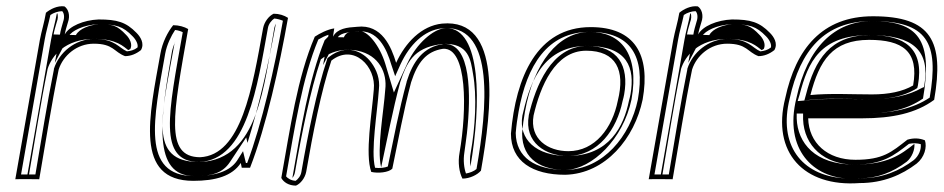

<svg xmlns="http://www.w3.org/2000/svg" viewBox="-20 -550 2959 602"><path d="M28 12C54 11 77 12 103 12C123 -103 141 -220 164 -332C178 -376 221 -413 274 -413C336 -413 337 -387 372 -374C390 -374 407 -381 422 -393C434 -414 420 -435 408 -447C375 -481 347 -489 289 -489C242 -487 197 -468 183 -442C185 -454 189 -467 193 -480C201 -502 194 -522 182 -530C160 -533 137 -521 124 -510C119 -480 110 -452 105 -425ZM46 -3 120 -425C124 -449 132 -475 138 -503C148 -510 163 -515 175 -515C181 -509 183 -496 178 -482C174 -468 170 -455 168 -442L152 -353L196 -437C204 -453 242 -472 287 -474C344 -474 365 -468 396 -436C407 -425 414 -410 411 -401C401 -393 389 -390 378 -389C352 -400 341 -428 276 -428C215 -428 165 -385 149 -334V-333V-332C127 -224 110 -113 91 -3ZM66 -3H71C90 -112 107 -225 129 -332V-333C142 -375 184 -428 276 -428C347 -428 368 -403 382 -393C384 -394 387 -395 389 -397C396 -412 386 -430 376 -440C346 -472 332 -474 289 -474C263 -472 229 -461 218 -440L148 -442C150 -454 154 -467 158 -481C162 -491 162 -500 160 -508C159 -508 159 -508 158 -507C153 -478 144 -450 140 -425Z M483 -382C448 -186 400 17 586 17C656 17 708 2 735 -39L738 -24H764C815 -155 856 -342 883 -494C871 -502 855 -507 838 -507C823 -500 809 -482 805 -462C771 -274 737 -63 607 -57C495 -58 523 -192 570 -459C558 -466 541 -471 523 -471C506 -450 489 -417 483 -382ZM498 -382C503 -410 517 -438 529 -456C539 -455 547 -452 553 -449C508 -195 474 -43 604 -42H605C755 -49 787 -282 820 -462C822 -475 832 -487 840 -492C850 -491 860 -488 867 -485C841 -338 802 -164 755 -39H751L742 -76L723 -46C701 -14 658 2 589 2C421 2 462 -179 498 -382ZM518 -382C482 -175 457 2 589 2C643 2 677 -6 701 -42L752 -119L756 -102C792 -217 823 -356 845 -476C843 -472 841 -467 840 -462C808 -285 791 -50 608 -42H606H603C443 -43 487 -188 527 -413L530 -421C525 -409 520 -396 518 -382Z M862 8C869 21 885 32 908 32C922 26 936 9 940 -11C961 -132 987 -266 1019 -360C1089 -415 1160 -341 1152 -269C1146 -192 1124 -68 1144 -11C1165 -6 1198 -9 1210 -21C1229 -111 1245 -202 1269 -292C1289 -354 1316 -389 1369 -397C1446 -402 1444 -204 1421 -72C1415 -40 1420 -9 1430 10C1453 10 1477 -2 1488 -15C1522 -208 1556 -494 1366 -476C1301 -469 1251 -416 1222 -353C1207 -403 1177 -475 1100 -466C1068 -464 1038 -461 1024 -435L1028 -461C1007 -458 982 -445 967 -435C912 -307 890 -148 862 8ZM877 3C904 -149 927 -304 978 -426C988 -432 1000 -438 1010 -441L993 -346L1037 -430C1045 -445 1065 -449 1099 -451H1100C1164 -459 1192 -398 1207 -347L1219 -311L1236 -349C1264 -409 1309 -455 1365 -461C1370 -461 1374 -462 1379 -462C1530 -463 1508 -212 1474 -20C1466 -13 1453 -8 1441 -6C1435 -23 1432 -47 1436 -72C1439 -91 1441 -111 1444 -132C1457 -250 1458 -418 1371 -412H1370C1307 -403 1275 -358 1255 -294V-293C1231 -205 1214 -114 1196 -28C1187 -24 1170 -22 1156 -24C1142 -78 1163 -196 1168 -270C1172 -302 1161 -331 1144 -354C1117 -391 1064 -413 1011 -371L1007 -368L1005 -362C973 -266 946 -132 925 -11C923 2 914 12 907 17C892 16 882 9 877 3ZM897 6 898 7C901 2 904 -4 905 -11C926 -132 953 -266 985 -361L986 -364L989 -366C1007 -380 1032 -393 1069 -394C1080 -394 1092 -393 1101 -391C1170 -377 1194 -320 1188 -270C1183 -198 1161 -84 1175 -25C1194 -113 1211 -204 1235 -293C1255 -353 1276 -399 1359 -411L1363 -412H1367C1451 -417 1456 -360 1463 -319C1476 -249 1470 -150 1456 -72C1453 -57 1453 -42 1455 -28C1489 -225 1490 -462 1379 -462C1376 -462 1374 -461 1371 -461C1339 -457 1287 -416 1257 -351L1215 -260L1188 -350C1170 -409 1131 -455 1107 -452L1105 -451H1103C1076 -449 1067 -452 1058 -433L1008 -434L998 -424C947 -299 924 -146 897 6Z M1582 -131C1582 -44 1650 -2 1752 -2C1879 -5 1970 -117 1995 -238C2020 -379 1970 -465 1832 -465C1664 -465 1597 -308 1582 -131ZM1606 -200C1632 -345 1696 -450 1829 -450C1958 -450 2004 -373 1980 -238C1956 -122 1871 -20 1755 -17C1657 -17 1598 -57 1597 -133C1599 -157 1602 -178 1606 -200ZM1618 -188C1637 -270 1671 -406 1821 -406C1949 -406 1971 -336 1957 -255C1956 -248 1954 -242 1952 -234C1936 -155 1891 -61 1760 -61C1661 -61 1605 -113 1618 -188ZM1626 -200C1622 -178 1619 -156 1617 -132C1617 -47 1682 -17 1754 -17C1837 -20 1934 -114 1960 -238C1986 -383 1925 -450 1829 -450C1731 -450 1653 -353 1626 -200ZM1638 -188C1623 -103 1691 -61 1760 -61C1856 -61 1914 -145 1932 -233C1934 -241 1936 -247 1937 -254C1953 -344 1917 -406 1821 -406C1708 -406 1659 -278 1638 -189ZM1653 -188C1674 -279 1720 -391 1818 -391C1912 -391 1941 -330 1917 -234C1900 -149 1846 -76 1762 -76C1698 -76 1640 -114 1653 -188Z M2014 12C2040 11 2063 12 2089 12C2109 -103 2127 -220 2150 -332C2164 -376 2207 -413 2260 -413C2322 -413 2323 -387 2358 -374C2376 -374 2393 -381 2408 -393C2420 -414 2406 -435 2394 -447C2361 -481 2333 -489 2275 -489C2228 -487 2183 -468 2169 -442C2171 -454 2175 -467 2179 -480C2187 -502 2180 -522 2168 -530C2146 -533 2123 -521 2110 -510C2105 -480 2096 -452 2091 -425ZM2032 -3 2106 -425C2110 -449 2118 -475 2124 -503C2134 -510 2149 -515 2161 -515C2167 -509 2169 -496 2164 -482C2160 -468 2156 -455 2154 -442L2138 -353L2182 -437C2190 -453 2228 -472 2273 -474C2330 -474 2351 -468 2382 -436C2393 -425 2400 -410 2397 -401C2387 -393 2375 -390 2364 -389C2338 -400 2327 -428 2262 -428C2201 -428 2151 -385 2135 -334V-333V-332C2113 -224 2096 -113 2077 -3ZM2052 -3H2057C2076 -112 2093 -225 2115 -332V-333C2128 -375 2170 -428 2262 -428C2333 -428 2354 -403 2368 -393C2370 -394 2373 -395 2375 -397C2382 -412 2372 -430 2362 -440C2332 -472 2318 -474 2275 -474C2249 -472 2215 -461 2204 -440L2134 -442C2136 -454 2140 -467 2144 -481C2148 -491 2148 -500 2146 -508C2145 -508 2145 -508 2144 -507C2139 -478 2130 -450 2126 -425Z M2442 -242C2399 -72 2500 37 2675 24C2750 24 2808 -2 2854 -37C2879 -57 2887 -89 2880 -110C2863 -117 2845 -118 2825 -112C2775 -73 2749 -49 2662 -49C2574 -49 2516 -102 2514 -179H2683C2778 -179 2852 -195 2909 -237C2941 -421 2900 -499 2717 -499C2558 -499 2475 -397 2442 -242ZM2456 -241C2489 -392 2565 -484 2714 -484C2887 -484 2925 -417 2895 -244C2843 -209 2775 -194 2685 -194H2498V-176C2501 -92 2565 -34 2659 -34C2748 -34 2782 -62 2830 -99C2844 -102 2856 -101 2867 -98C2869 -82 2861 -61 2845 -48C2801 -15 2748 9 2677 9H2676C2658 10 2641 10 2625 9C2491 -1 2420 -97 2456 -241ZM2477 -242C2437 -81 2531 9 2646 10C2654 10 2662 10 2671 9H2674H2677C2730 9 2778 -9 2823 -43C2839 -56 2849 -81 2847 -99C2804 -65 2763 -34 2659 -34C2535 -34 2481 -102 2478 -178V-194H2685C2767 -194 2823 -206 2874 -241C2906 -426 2858 -484 2714 -484C2598 -484 2511 -402 2477 -242ZM2481 -233 2487 -253C2514 -356 2551 -440 2708 -440C2844 -440 2897 -390 2878 -282L2877 -277L2870 -274C2830 -251 2774 -239 2711 -239C2645 -239 2579 -242 2527 -237ZM2502 -235 2520 -237C2579 -243 2647 -239 2711 -239C2766 -239 2811 -248 2848 -269L2856 -274L2858 -282C2879 -399 2816 -440 2708 -440C2583 -440 2535 -363 2507 -253ZM2521 -252C2549 -360 2590 -425 2705 -425C2809 -425 2862 -390 2843 -282C2810 -263 2767 -254 2714 -254C2651 -254 2582 -258 2521 -252Z"/></svg>

Font: Snowfall
Style: EcoObl
Weight: 400
Designer: Jasper
Foundry: Cannot Into Space Fonts
Version: Version 0.9